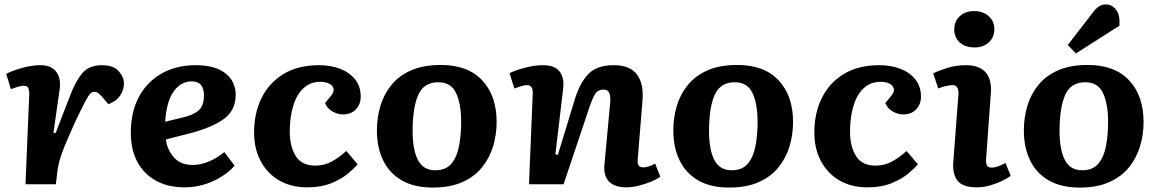

<svg xmlns="http://www.w3.org/2000/svg" viewBox="-20 -831 5228 866"><path d="M112 -407Q112 -422 108 -433Q104 -444 86 -444Q75 -444 60.5 -439.5Q46 -435 29 -429L8 -498Q37 -513 81 -525Q125 -537 162 -537Q211 -537 233.5 -507.5Q256 -478 249 -427L221 -232L231 -231L294 -394Q319 -462 350 -499.5Q381 -537 440 -537Q491 -537 515 -510.5Q539 -484 539 -454Q539 -427 522.5 -401Q506 -375 469 -361L446 -388Q434 -402 425 -409.5Q416 -417 405 -417Q395 -417 386.5 -408Q378 -399 363 -370.5Q348 -342 320 -283Q289 -215 272 -173.5Q255 -132 248.5 -106.5Q242 -81 239 -59L232 0H95Z M864 -537Q950 -537 996.5 -500.5Q1043 -464 1043 -403Q1043 -333 989 -294Q935 -255 834 -229L728 -202Q734 -156 764 -121.5Q794 -87 849 -87Q919 -87 992 -145L1038 -84Q1002 -42 941 -14Q880 14 812 14Q738 14 683.5 -16Q629 -46 599.5 -101Q570 -156 570 -232Q570 -326 606.5 -394Q643 -462 709 -499.5Q775 -537 864 -537ZM900 -401Q900 -464 845 -464Q796 -464 763.5 -419Q731 -374 725 -282L804 -301Q852 -312 876 -333Q900 -354 900 -401Z M1419 -537Q1472 -537 1514.5 -520.5Q1557 -504 1582 -472.5Q1607 -441 1607 -395Q1607 -361 1585.5 -338Q1564 -315 1527 -315Q1502 -315 1479 -328.5Q1456 -342 1446 -366L1470 -395Q1488 -415 1484.5 -430.5Q1481 -446 1464.5 -454Q1448 -462 1425 -462Q1379 -462 1348 -432.5Q1317 -403 1302 -352Q1287 -301 1287 -238Q1287 -170 1314 -127Q1341 -84 1402 -84Q1442 -84 1475.5 -102Q1509 -120 1542 -150L1593 -90Q1579 -73 1550 -48.5Q1521 -24 1475 -5Q1429 14 1365 14Q1294 14 1240.5 -16.5Q1187 -47 1156.5 -103Q1126 -159 1126 -234Q1126 -320 1159.5 -388.5Q1193 -457 1258.5 -497Q1324 -537 1419 -537Z M1932 15Q1848 15 1792 -17.5Q1736 -50 1708 -108Q1680 -166 1680 -243Q1680 -301 1696 -354Q1712 -407 1746 -448.5Q1780 -490 1835 -514Q1890 -538 1968 -538Q2090 -538 2155 -468.5Q2220 -399 2220 -281Q2220 -224 2204 -171Q2188 -118 2154 -76Q2120 -34 2065 -9.5Q2010 15 1932 15ZM1943 -63Q1992 -63 2017 -94Q2042 -125 2051 -175Q2060 -225 2060 -280Q2060 -363 2037 -411.5Q2014 -460 1957 -460Q1892 -460 1866.5 -403Q1841 -346 1841 -240Q1841 -156 1865 -109.5Q1889 -63 1943 -63Z M2958 -34Q2944 -23 2917.5 -12Q2891 -1 2861 6.5Q2831 14 2805 14Q2752 14 2727 -12Q2702 -38 2706 -86L2732 -366Q2735 -398 2728 -412.5Q2721 -427 2702 -427Q2676 -427 2663 -405Q2650 -383 2632 -328L2522 0H2366L2383 -411Q2384 -447 2357 -447Q2347 -447 2333 -443Q2319 -439 2300 -432L2278 -501Q2289 -507 2314 -515.5Q2339 -524 2369.5 -530.5Q2400 -537 2428 -537Q2483 -537 2504.5 -508Q2526 -479 2520 -431L2485 -135L2496 -132L2573 -384Q2596 -459 2634.5 -498Q2673 -537 2748 -537Q2821 -537 2852.5 -495.5Q2884 -454 2878 -379L2857 -120Q2854 -94 2860 -85Q2866 -76 2883 -76Q2893 -76 2908 -81Q2923 -86 2935 -93Z M3269 15Q3185 15 3129 -17.5Q3073 -50 3045 -108Q3017 -166 3017 -243Q3017 -301 3033 -354Q3049 -407 3083 -448.5Q3117 -490 3172 -514Q3227 -538 3305 -538Q3427 -538 3492 -468.5Q3557 -399 3557 -281Q3557 -224 3541 -171Q3525 -118 3491 -76Q3457 -34 3402 -9.5Q3347 15 3269 15ZM3280 -63Q3329 -63 3354 -94Q3379 -125 3388 -175Q3397 -225 3397 -280Q3397 -363 3374 -411.5Q3351 -460 3294 -460Q3229 -460 3203.5 -403Q3178 -346 3178 -240Q3178 -156 3202 -109.5Q3226 -63 3280 -63Z M3946 -537Q3999 -537 4041.5 -520.5Q4084 -504 4109 -472.5Q4134 -441 4134 -395Q4134 -361 4112.5 -338Q4091 -315 4054 -315Q4029 -315 4006 -328.5Q3983 -342 3973 -366L3997 -395Q4015 -415 4011.5 -430.5Q4008 -446 3991.5 -454Q3975 -462 3952 -462Q3906 -462 3875 -432.5Q3844 -403 3829 -352Q3814 -301 3814 -238Q3814 -170 3841 -127Q3868 -84 3929 -84Q3969 -84 4002.5 -102Q4036 -120 4069 -150L4120 -90Q4106 -73 4077 -48.5Q4048 -24 4002 -5Q3956 14 3892 14Q3821 14 3767.5 -16.5Q3714 -47 3683.5 -103Q3653 -159 3653 -234Q3653 -320 3686.5 -388.5Q3720 -457 3785.5 -497Q3851 -537 3946 -537Z M4284 -699Q4284 -734 4308.5 -757.5Q4333 -781 4374 -781Q4414 -781 4439.5 -758Q4465 -735 4465 -699Q4465 -663 4440 -640Q4415 -617 4376 -617Q4334 -617 4309 -639.5Q4284 -662 4284 -699ZM4303 -406Q4305 -447 4277 -447Q4251 -447 4212 -432L4189 -500Q4210 -511 4250.5 -524Q4291 -537 4338 -537Q4395 -537 4424.5 -506Q4454 -475 4449 -409L4428 -118Q4426 -97 4431 -86Q4436 -75 4454 -75Q4477 -75 4515 -96L4539 -38Q4524 -27 4499.5 -15Q4475 -3 4445 5.5Q4415 14 4385 14Q4322 14 4298.5 -16.5Q4275 -47 4280 -104Z M4850 15Q4766 15 4710 -17.5Q4654 -50 4626 -108Q4598 -166 4598 -243Q4598 -301 4614 -354Q4630 -407 4664 -448.5Q4698 -490 4753 -514Q4808 -538 4886 -538Q5008 -538 5073 -468.5Q5138 -399 5138 -281Q5138 -224 5122 -171Q5106 -118 5072 -76Q5038 -34 4983 -9.5Q4928 15 4850 15ZM4861 -63Q4910 -63 4935 -94Q4960 -125 4969 -175Q4978 -225 4978 -280Q4978 -363 4955 -411.5Q4932 -460 4875 -460Q4810 -460 4784.5 -403Q4759 -346 4759 -240Q4759 -156 4783 -109.5Q4807 -63 4861 -63ZM4912 -778Q4924 -794 4937.5 -802.5Q4951 -811 4968 -811Q4997 -811 5015 -785.5Q5033 -760 5029 -715L4833 -590L4796 -628Z"/></svg>

Font: Literata 7pt
Style: Bold Italic
Weight: 700
Italic angle: -2°
Designer: Latin by Veronika Burian and Jose Scaglione. Greek by Irene Vlachou. Cyrillic by Vera Evstafieva
Foundry: TypeTogether
Version: Version 3.002